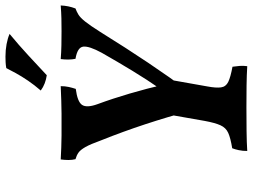

<svg xmlns="http://www.w3.org/2000/svg" viewBox="-131 -790 924 702"><g transform="rotate(-90 331.0 -439.0)"><path d="M277 -205Q254 -290 227.5 -370.5Q201 -451 169 -531Q155 -570 144.5 -588.5Q134 -607 124 -614Q114 -621 100 -625Q97 -637 97 -650.5Q97 -664 99 -679Q120 -678 142.5 -677Q165 -676 186.5 -676Q208 -676 225 -676Q244 -676 267 -676Q290 -676 315 -677Q340 -678 367 -679Q367 -663 364 -649.5Q361 -636 357 -624Q310 -618 298.5 -601Q287 -584 301 -545Q322 -488 340 -426.5Q358 -365 373 -301L355 -312Q391 -364 423.5 -417.5Q456 -471 489 -529Q514 -575 511.5 -596.5Q509 -618 467 -625Q462 -649 466 -679Q491 -677 516.5 -676.5Q542 -676 568 -676Q594 -676 615 -676.5Q636 -677 662 -679Q661 -651 651 -625Q640 -621 629 -614.5Q618 -608 603.5 -590Q589 -572 565 -534Q506 -439 453 -360Q400 -281 344 -205ZM130 3Q130 -14 133 -28Q136 -42 140 -52Q177 -58 196 -66.5Q215 -75 224 -95Q233 -115 240 -153L263 -284H391L366 -143Q360 -111 362.5 -93Q365 -75 382.5 -66.5Q400 -58 438 -51Q440 -38 441 -24.5Q442 -11 440 3Q408 1 369 0.5Q330 0 290 0Q246 0 203.5 0.5Q161 1 130 3ZM407 -730Q392 -732 377.5 -737.5Q363 -743 351 -752Q371 -775 387 -798.5Q403 -822 414.5 -843Q426 -864 433 -878Q444 -880 454.5 -880.5Q465 -881 475 -881Q499 -881 520.5 -877Q542 -873 558 -866Q518 -833 479 -797Q440 -761 407 -730Z"/></g></svg>

Font: Vollkorn SemiBold
Style: Italic
Weight: 600
Italic angle: -11°
Designer: Friedrich Althausen
Foundry: Friedrich Althausen
Version: Version 5.000